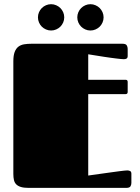

<svg xmlns="http://www.w3.org/2000/svg" viewBox="-20 -914 679 934"><path d="M409.2 -456.1V-60.1Q456.5 -66.9 496.1 -72.3Q512.7 -74.7 529.5 -76.9Q546.4 -79.1 560.5 -81.1Q574.7 -83 585 -84Q595.2 -85 599.1 -85Q607.4 -85 613.3 -81.8Q619.1 -78.6 619.1 -68.8V-23.9Q619.1 -15.1 614.7 -7.6Q610.4 0 593.8 0H119.1Q96.2 0 81.8 -4.4Q67.4 -8.8 59.1 -17.1Q50.8 -25.4 47.9 -38.1Q44.9 -50.8 44.9 -67.9V-616.2Q44.9 -644 51.3 -660.9Q57.6 -677.7 69.3 -686.8Q81.1 -695.8 97.4 -698.5Q113.8 -701.2 133.8 -701.2H575.2Q591.8 -701.2 596.4 -693.6Q601.1 -686 601.1 -676.8V-642.1Q601.1 -632.3 595.9 -629.2Q590.8 -626 582.5 -626Q577.6 -626 567.6 -627Q557.6 -627.9 544.4 -629.6Q531.2 -631.3 516.1 -633.3Q501 -635.3 485.8 -637.7Q450.7 -643.1 409.2 -649.9V-525.9H590.8Q601.1 -525.9 601.1 -515.6V-466.8Q601.1 -456.1 590.8 -456.1ZM164.6 -829.6Q164.6 -842.8 169.7 -854.5Q174.8 -866.2 183.3 -874.8Q191.9 -883.3 203.6 -888.4Q215.3 -893.6 228.5 -893.6Q241.7 -893.6 253.4 -888.4Q265.1 -883.3 273.7 -874.8Q282.2 -866.2 287.4 -854.5Q292.5 -842.8 292.5 -829.6Q292.5 -816.4 287.4 -804.7Q282.2 -793 273.7 -784.4Q265.1 -775.9 253.4 -770.8Q241.7 -765.6 228.5 -765.6Q215.3 -765.6 203.6 -770.8Q191.9 -775.9 183.3 -784.4Q174.8 -793 169.7 -804.7Q164.6 -816.4 164.6 -829.6ZM356 -829.6Q356 -842.8 361.1 -854.5Q366.2 -866.2 374.8 -874.8Q383.3 -883.3 395 -888.4Q406.7 -893.6 419.9 -893.6Q433.1 -893.6 444.8 -888.4Q456.5 -883.3 465.1 -874.8Q473.6 -866.2 478.8 -854.5Q483.9 -842.8 483.9 -829.6Q483.9 -816.4 478.8 -804.7Q473.6 -793 465.1 -784.4Q456.5 -775.9 444.8 -770.8Q433.1 -765.6 419.9 -765.6Q406.7 -765.6 395 -770.8Q383.3 -775.9 374.8 -784.4Q366.2 -793 361.1 -804.7Q356 -816.4 356 -829.6Z"/></svg>

Font: Fascinate
Style: Regular
Weight: 900
Designer: Astigmatic (AOETI)
Foundry: Astigmatic (AOETI)
Version: Version 1.000